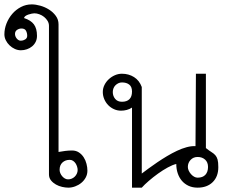

<svg xmlns="http://www.w3.org/2000/svg" viewBox="-131 -863 1116 883"><path d="M15.1 -842.8Q33.2 -842.8 54.7 -836.7Q76.2 -830.6 94.7 -818.8Q113.3 -807.1 125.7 -790Q138.2 -772.9 138.2 -751V-164.1Q152.8 -167 168.9 -168.9Q185.1 -170.9 200.2 -170.9Q218.3 -170.9 231.7 -162.1Q245.1 -153.3 253.9 -139.6Q262.7 -126 266.8 -109.6Q271 -93.3 271 -78.1Q271 -61 263.2 -46.6Q255.4 -32.2 242.9 -22Q230.5 -11.7 214.8 -5.9Q199.2 0 183.1 0Q170.4 0 155 -3.4Q139.6 -6.8 126.2 -14.4Q112.8 -22 103.5 -33.4Q94.2 -44.9 94.2 -61V-744.1Q94.2 -756.3 87.9 -766.8Q81.5 -777.3 71.8 -785.2Q62 -793 50 -797.4Q38.1 -801.8 26.9 -801.8Q22.9 -801.8 15.1 -800.3Q7.3 -798.8 -0.5 -796.1Q-8.3 -793.5 -14.2 -789.3Q-20 -785.2 -20 -779.8Q10.7 -770 24.9 -751Q39.1 -731.9 39.1 -698.2Q39.1 -682.6 33 -670.4Q26.9 -658.2 16.6 -649.7Q6.3 -641.1 -7.1 -636.5Q-20.5 -631.8 -35.2 -631.8Q-49.3 -631.8 -62.7 -637.9Q-76.2 -644 -86.9 -654.3Q-97.7 -664.6 -104.2 -677.7Q-110.8 -690.9 -110.8 -705.1Q-110.8 -730.5 -101.1 -755.1Q-91.3 -779.8 -74.5 -799.3Q-57.6 -818.8 -34.7 -830.8Q-11.7 -842.8 15.1 -842.8ZM182.1 -38.1Q190.9 -38.1 199 -41.5Q207 -44.9 212.9 -50.8Q218.8 -56.6 222.4 -64.5Q226.1 -72.3 226.1 -81.1Q226.1 -88.4 223.6 -96.4Q221.2 -104.5 216.6 -111.6Q211.9 -118.7 205.1 -123.3Q198.2 -127.9 189.9 -127.9Q169.4 -127.9 156.2 -115.7Q143.1 -103.5 143.1 -82Q143.1 -74.7 146.2 -66.9Q149.4 -59.1 154.8 -52.7Q160.2 -46.4 167.2 -42.2Q174.3 -38.1 182.1 -38.1ZM-62 -707Q-62 -701.7 -60.1 -696.3Q-58.1 -690.9 -54.4 -686.3Q-50.8 -681.6 -45.9 -678.7Q-41 -675.8 -35.2 -675.8Q-30.3 -675.8 -25.1 -677.2Q-20 -678.7 -15.6 -681.4Q-11.2 -684.1 -8.5 -688.2Q-5.9 -692.4 -5.9 -698.2Q-5.9 -711.4 -11.5 -721.7Q-17.1 -731.9 -32.2 -731.9Q-43 -731.9 -52.5 -725.6Q-62 -719.2 -62 -707Z M476.1 -368.2Q464.8 -360.8 451.9 -357.4Q439 -354 425.8 -354Q408.2 -354 392.8 -361.1Q377.4 -368.2 366.2 -379.9Q355 -391.6 348.4 -407.2Q341.8 -422.9 341.8 -439.9Q341.8 -457 349.4 -472.2Q356.9 -487.3 369.4 -498.8Q381.8 -510.3 397.5 -517.1Q413.1 -523.9 429.7 -523.9Q460.9 -523.9 485.4 -508.5Q509.8 -493.2 521 -462.9V-64.9Q534.7 -75.2 553.2 -88.9Q571.8 -102.5 593 -116.9Q614.3 -131.3 637.2 -145Q660.2 -158.7 682.9 -169.4Q705.6 -180.2 727.3 -186Q749 -191.9 768.1 -190.9L770 -523.9H815.9V-182.1Q830.6 -170.4 841.3 -163.8Q852.1 -157.2 859.1 -149.4Q866.2 -141.6 869.6 -129.4Q873 -117.2 873 -94.2Q873 -50.8 847.2 -25.4Q821.3 0 777.8 0Q754.4 0 736.1 -8.5Q717.8 -17.1 705.3 -31.7Q692.9 -46.4 686.3 -66.2Q679.7 -85.9 679.7 -108.9Q662.6 -105 640.4 -92.8Q618.2 -80.6 595.7 -64.5Q573.2 -48.3 553.2 -31Q533.2 -13.7 521 0H476.1ZM387.7 -439.9Q387.7 -421.4 398.7 -408.2Q409.7 -395 429.7 -395Q452.6 -395 464.4 -407Q476.1 -418.9 476.1 -441.9Q476.1 -463.9 463.4 -473.9Q450.7 -483.9 429.7 -483.9Q420.9 -483.9 413.3 -480.2Q405.8 -476.6 399.9 -470.7Q394 -464.8 390.9 -456.8Q387.7 -448.7 387.7 -439.9ZM777.8 -45.9Q801.3 -45.9 813.5 -59.1Q825.7 -72.3 825.7 -95.2Q825.7 -116.7 812.3 -128.9Q798.8 -141.1 777.8 -141.1Q758.3 -141.1 745.6 -127.7Q732.9 -114.3 732.9 -95.2Q732.9 -86.9 736.8 -78.4Q740.7 -69.8 747.1 -62.5Q753.4 -55.2 761.5 -50.5Q769.5 -45.9 777.8 -45.9Z"/></svg>

Font: Saysettha OT
Style: Regular
Weight: 400
Designer: John M. Durdin and Silvain Dupertuis
Foundry: Lao Script for Windows
Version: Version 2.000